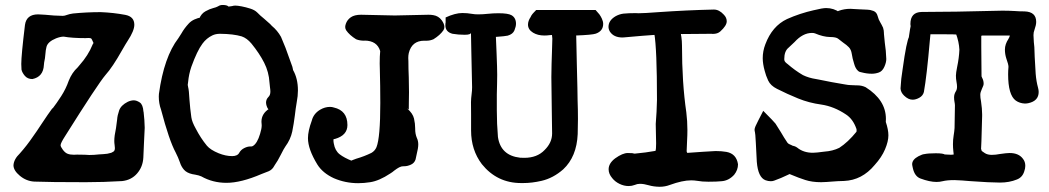

<svg xmlns="http://www.w3.org/2000/svg" viewBox="-20 -691 4142 758"><path d="M317.9 28.3Q175.3 28.3 114.7 25.9Q83.5 23.9 58.3 2.9Q33.2 -18.1 33.2 -38.6Q34.7 -62.5 58.1 -85Q86.4 -116.7 110.8 -152.8L125.5 -173.8Q135.7 -188.5 145 -203.1Q156.2 -220.2 168 -237.3Q174.8 -246.1 186.5 -263.2H188Q203.1 -282.7 221.7 -311.5Q240.2 -340.3 251.5 -372.6Q264.2 -404.3 286.1 -424.3L293.5 -433.1Q328.6 -472.7 345.2 -514.2L348.1 -520.5Q351.6 -516.6 348.6 -522.5Q342.3 -537.6 339.6 -539.3Q336.9 -541 329.1 -541L317.4 -540.5Q264.6 -540.5 231.4 -546.4Q218.8 -546.4 201.2 -539.6Q168.9 -526.4 163.6 -506.3Q160.2 -493.2 159.2 -477.5Q158.2 -461.4 154.3 -444.3Q153.3 -439.9 153.3 -434.6Q150.9 -387.7 107.9 -378.9Q88.9 -378.9 78.1 -391.6Q67.4 -404.3 64.9 -416Q64 -427.7 64 -438.5Q64 -472.7 78.6 -592.8Q84.5 -634.3 130.4 -634.3Q139.2 -634.3 157.7 -632.8Q193.4 -628.9 228 -628.4Q234.9 -628.4 244.4 -632.1Q253.9 -635.7 268.1 -637.7Q322.3 -643.1 377.9 -643.1Q427.7 -641.1 474.6 -632.3Q510.3 -625.5 510.3 -593.3Q510.3 -569.8 484.4 -530.3Q477.5 -520 461.9 -492.7Q424.3 -425.8 396.5 -395Q366.2 -359.4 236.8 -153.3Q219.2 -126 219.2 -117.7Q219.2 -111.8 228 -99.9Q236.8 -87.9 246.8 -84Q256.8 -80.1 271.5 -80.1L284.2 -80.6Q307.6 -80.6 314.9 -80.1Q323.2 -79.1 332.5 -79.1Q351.1 -79.1 371.6 -81.5L388.2 -82.5Q404.3 -83 419.4 -87.9Q429.7 -92.3 431.6 -96.7Q433.6 -100.1 433.6 -106.4Q433.6 -111.8 432.4 -119.1Q431.2 -126.5 431.2 -134.8Q431.2 -153.8 438 -185.5Q440.4 -201.7 442.4 -218.8Q443.4 -234.9 450.4 -255.1Q457.5 -275.4 484.4 -289.1Q497.1 -294.9 508.3 -294.9Q519 -294.9 531.7 -286.6Q544.4 -278.3 546.4 -250L546.9 -249.5Q550.8 -216.8 551.3 -186.5Q550.3 -154.8 548.3 -124Q546.9 -97.2 545.9 -68.8Q543.9 -32.2 521.2 -6.1Q498.5 20 461.9 23.9Q389.2 28.3 317.9 28.3Z M874 30.8Q819.8 30.8 774.9 5.4Q765.1 1 750.5 -1.5L739.7 -3.4Q717.3 -8.3 706.3 -21Q695.3 -33.7 690.4 -49.8Q683.6 -69.3 673.3 -89.4Q647.9 -136.2 615.7 -258.3Q606.9 -282.7 606.9 -309.6L607.4 -320.3Q627.4 -466.3 684.1 -540Q690.4 -548.8 696.3 -559.1Q707.5 -579.1 725.1 -598.1Q742.7 -617.2 777.3 -623Q772.5 -623 766.6 -617.2Q774.4 -637.2 791.3 -646.5Q808.1 -655.8 821 -658.9Q834 -662.1 840.8 -666Q848.6 -671.4 858.9 -671.4Q876.5 -671.4 882.3 -665L896.5 -667Q901.9 -668.9 909.2 -668.9Q917.5 -668.9 934.1 -665.8Q950.7 -662.6 968.3 -657Q985.8 -651.4 995.6 -641.6Q1007.8 -628.9 1022 -617.7Q1034.2 -607.4 1046.4 -596.2L1053.2 -588.9Q1075.2 -570.8 1089.4 -545.4Q1108.4 -502 1123 -458.5L1134.3 -427.2Q1135.7 -421.4 1136.7 -416.5V-415Q1156.2 -381.3 1156.2 -334Q1156.2 -312 1151.4 -287.1Q1147 -261.7 1144 -234.9Q1140.1 -203.6 1133.8 -171.9Q1127 -140.1 1106.4 -112.3Q1101.1 -105 1088.6 -80.1Q1076.2 -55.2 1064.9 -39.6L1062.5 -35.6Q1055.2 -21.5 1041 -15.1Q1025.9 -9.8 1012.2 -3.9Q931.6 30.8 874 30.8ZM896.5 -74.7Q918 -74.7 924.8 -88.4Q931.6 -100.1 944.3 -106.4Q957 -112.8 968.3 -112.8H972.2Q975.1 -112.8 978.5 -114.7Q995.6 -125 1006.8 -162.6Q1013.2 -183.1 1013.2 -196.3L1012.2 -210.4Q1012.2 -242.7 1043.5 -262.2Q1045.4 -263.7 1045.4 -259.3Q1045.4 -254.9 1045.4 -254.9Q1037.6 -260.3 1034.7 -267.6Q1031.7 -274.9 1031 -279.5Q1030.3 -284.2 1030.3 -285.6Q1030.3 -298.8 1039.6 -308.1Q1047.4 -315.4 1047.4 -329.1Q1047.4 -336.9 1045.9 -346.2Q1044.4 -355.5 1043.9 -365.2Q1041.5 -406.7 1022.9 -443.4Q1004.4 -480 972.7 -519Q954.6 -540.5 934.1 -547.4Q901.4 -557.1 848.6 -557.6Q831.5 -557.6 818.4 -551.3Q794.9 -540 779.3 -518.6Q758.3 -490.7 735.4 -427.2Q725.6 -398.4 722.7 -367.7Q722.2 -361.3 721.2 -356.4V-355.5Q721.2 -352.5 722.7 -347.2Q726.1 -335.4 728 -296.9Q730.5 -262.7 735.4 -228Q737.8 -210 752.9 -183.1Q772 -146 796.9 -115.7Q811 -99.1 843.3 -85.9Q871.1 -74.7 896.5 -74.7Z M1394 32.2Q1343.8 32.2 1298.3 12.7Q1253.9 -7.8 1232.9 -41.5Q1195.8 -102.1 1195.8 -145.5Q1195.8 -173.8 1210.9 -214.8Q1217.8 -242.2 1243.7 -257.8Q1262.7 -269 1282.7 -269Q1291 -269 1297.9 -266.6Q1351.6 -254.4 1351.6 -197.3Q1351.6 -156.7 1302.7 -142.6Q1296.9 -141.1 1296.9 -141.6Q1296.4 -140.1 1296.4 -136.7Q1296.4 -131.3 1297.9 -124Q1302.7 -96.2 1320.8 -82Q1338.9 -67.9 1371.1 -55.2Q1369.6 -56.6 1367.2 -56.6Q1364.7 -56.6 1386.7 -64.5Q1418.5 -73.7 1446.3 -87.4Q1460 -95.2 1466.3 -109.9Q1481.4 -147.5 1481.4 -284.2Q1481.4 -351.6 1479.5 -419.9L1479 -439.9Q1479 -469.7 1481 -489.3Q1468.8 -530.3 1419.4 -530.8Q1419.9 -530.3 1418.9 -530.3Q1399.4 -530.3 1385.7 -536.1Q1359.9 -552.2 1346.7 -571.3Q1342.8 -577.6 1342.8 -584.5Q1342.8 -589.4 1345.2 -596.7Q1350.6 -612.8 1365 -622.8Q1379.4 -632.8 1405.3 -632.8L1538.6 -629.9L1671.9 -632.8Q1681.6 -632.8 1690.4 -631.3Q1711.4 -627.9 1723.6 -611.3Q1734.4 -596.7 1734.4 -584.5Q1734.4 -577.6 1730.5 -571.3Q1717.3 -552.2 1691.4 -536.1Q1677.7 -530.3 1665.5 -530.3H1654.8Q1606 -530.3 1593.8 -481.4Q1591.8 -472.2 1591.8 -461.9L1592.3 -449.7Q1592.3 -417.5 1593.8 -385.7L1594.7 -326.7Q1594.7 -309.6 1594.2 -292.7Q1593.8 -275.9 1593.8 -257.8Q1593.8 -259.8 1587.4 -262.7Q1609.9 -243.2 1614.5 -222.9Q1619.1 -202.6 1619.1 -184.1V-181.6Q1619.1 -162.6 1625.5 -147Q1631.3 -135.3 1631.3 -120.6Q1631.3 -106.4 1624.5 -79.6Q1622.1 -70.8 1620.6 -61.5Q1616.2 -47.4 1602.3 -41Q1588.4 -34.7 1576.2 -34.7H1572.3Q1564.5 -34.7 1555.9 -30.3Q1547.4 -25.9 1536.6 -17.6Q1529.3 -11.2 1520.5 -5.9Q1477.1 22.9 1441.4 28.3Q1417 32.2 1394 32.2Z M2045.4 31.7H2037.6Q1942.4 31.7 1882.3 -43Q1839.8 -99.1 1839.8 -175.8V-239.7Q1839.4 -263.2 1839.4 -288.1Q1839.8 -303.7 1841.8 -318.4Q1843.8 -333 1843.8 -346.7Q1842.8 -417 1840.8 -485.8Q1839.4 -533.2 1839.4 -558.1L1839.8 -563Q1839.8 -553.7 1814.9 -553.7Q1789.6 -553.7 1766.6 -557.6Q1738.3 -564.9 1738.3 -591.3Q1738.3 -598.1 1739.3 -602.5Q1739.3 -604 1739.3 -622.1Q1777.3 -639.6 1805.2 -639.6Q1824.7 -639.6 1843.8 -636.2Q1854 -634.3 1867.7 -634.3Q1885.7 -634.3 1906.2 -636.5Q1926.8 -638.7 1948.2 -638.7Q1985.8 -638.7 1999.5 -630.9Q2017.1 -620.6 2017.1 -597.2Q2017.1 -586.4 2011 -571.3Q2004.9 -556.2 1984.4 -550.3Q1967.3 -547.4 1952.9 -546.6Q1938.5 -545.9 1931.6 -544.9Q1937 -548.8 1937.5 -551.3Q1938.5 -517.1 1940.4 -481.9Q1942.9 -421.4 1942.9 -395.5L1942.4 -360.8Q1941.4 -339.8 1941.4 -317.9V-255.4Q1941.4 -202.6 1945.8 -150.4Q1956.5 -77.1 2033.2 -68.4L2049.8 -67.9Q2100.6 -67.9 2129.9 -98.6Q2159.7 -127.9 2159.7 -164.1Q2159.7 -188 2158.4 -253.9Q2157.2 -319.8 2156.7 -386.7Q2157.2 -439 2159.2 -489.7Q2160.2 -535.6 2160.6 -538.6Q2159.2 -548.3 2158.7 -557.6Q2158.7 -562.5 2159.7 -559.6Q2170.9 -553.7 2171.4 -553.7Q2164.6 -553.7 2149.4 -552.2Q2140.1 -550.8 2128.9 -550.8Q2103 -550.8 2084.5 -562Q2064.5 -574.2 2064.5 -593.8Q2064.5 -608.4 2074.7 -623.5L2077.6 -629.4Q2082 -636.2 2085.9 -640.1L2096.7 -651.4H2331.5L2347.2 -633.3V-632.8Q2350.6 -628.9 2356 -617.7Q2361.3 -606.4 2361.3 -596.7Q2361.3 -568.4 2332 -558.1Q2317.4 -553.2 2253.4 -550.8Q2252.9 -550.8 2253.9 -551.8Q2254.9 -552.7 2254.9 -547.4Q2255.9 -491.7 2257.3 -436Q2260.3 -323.2 2260.3 -294.9Q2261.7 -258.3 2261.7 -221.2Q2261.7 -191.9 2260.7 -161.6Q2256.8 -72.3 2203.6 -22.5Q2164.1 12.2 2118.2 22.9Q2080.1 31.7 2045.4 31.7Z M2584 46.4Q2559.6 45.9 2540.8 40.3Q2522 34.7 2506.3 34.7Q2495.6 34.7 2485.8 39.1Q2474.6 43.5 2461.9 43.5Q2443.4 43.5 2425.8 34.9Q2408.2 26.4 2397 12.2Q2382.8 -4.4 2382.8 -22.5Q2382.8 -46.4 2408.7 -65.9Q2438 -86.9 2458.5 -86.9Q2480.5 -86.9 2482.9 -84.5Q2481.9 -84.5 2486.3 -84.5Q2529.8 -88.4 2569.8 -95.7Q2566.9 -92.8 2567.9 -95.7Q2570.3 -102.1 2570.3 -125L2568.8 -201.7Q2572.8 -250 2573.7 -296.9Q2573.7 -498 2563 -559.6Q2565.9 -554.7 2570.3 -553.7Q2519 -550.3 2444.8 -543.5L2437.5 -543Q2402.8 -543 2387.7 -566.4Q2382.3 -575.7 2382.3 -585Q2382.3 -610.8 2411.1 -627.4Q2425.8 -635.3 2441.4 -637.2Q2461.4 -639.2 2489.3 -639.2L2501.5 -638.7Q2522.5 -638.7 2580.1 -643.1Q2691.4 -650.9 2798.3 -653.3Q2819.3 -653.3 2837.4 -633.3Q2849.1 -621.6 2849.1 -606.9Q2849.1 -589.8 2823.7 -566.9Q2813 -557.1 2793.9 -557.1L2789.6 -557.6L2672.4 -556.6Q2664.6 -556.6 2665.5 -557.6Q2668 -560.5 2668 -559.6Q2668 -554.7 2669.9 -545.9Q2672.4 -528.8 2672.4 -512.2Q2672.4 -364.7 2689.5 -247.6Q2693.8 -212.9 2693.8 -178.2Q2693.8 -157.2 2692.6 -136.7Q2691.4 -116.2 2690.9 -95.2Q2690.9 -90.8 2692.4 -89.1Q2693.8 -87.4 2692.9 -87.4Q2724.1 -89.4 2755.4 -91.8Q2799.3 -94.7 2805.2 -94.7Q2829.1 -94.7 2848.1 -91.3Q2887.2 -84 2893.6 -42.5Q2893.6 -20 2878.4 -1Q2856.9 22.5 2828.6 24.4Q2810.1 26.4 2776.9 26.4Q2751.5 26.4 2732.4 22.9Q2720.7 21 2708.5 21Q2674.3 21 2624.5 39.1Q2605.5 46.4 2584 46.4Z M3221.7 28.3Q3186 28.3 3158.9 19.5Q3131.8 10.7 3105.5 -0.5Q3097.2 -3.9 3097.2 -3.9L3088.9 0Q3064 12.2 3036.6 22Q3030.8 24.4 3022.9 24.4Q3012.7 24.4 3002 20.5Q2972.7 9.3 2967.8 -52.2Q2965.3 -90.3 2963.9 -127.9Q2961.9 -166 2960.4 -169.7Q2959 -173.3 2959 -179.7Q2959 -188 2974.1 -216.3L2993.2 -253.4Q3036.1 -210.4 3041.5 -203.1Q3052.7 -185.5 3063 -168.9Q3075.2 -147.5 3088.9 -127.4Q3092.3 -123.5 3095.7 -122.1Q3104 -118.7 3106 -117.4Q3107.9 -116.2 3107.9 -116.2Q3118.7 -114.3 3127 -108.4Q3151.9 -87.9 3189 -87.9Q3202.1 -87.9 3233.9 -92.3Q3268.1 -94.7 3293.5 -107.4Q3327.6 -129.4 3361.3 -170.9Q3361.8 -171.4 3361.8 -176.8Q3361.8 -180.7 3360.8 -183.1Q3347.7 -220.7 3320.3 -238.8Q3272.5 -271 3221.7 -278.3Q3174.3 -284.7 3131.1 -302.2Q3087.9 -319.8 3047.4 -340.3Q3022 -353 3012.7 -373Q3003.4 -393.1 2999 -411.1Q2991.2 -439 2991.2 -461.4Q2991.2 -489.3 3001.5 -516.1Q3028.3 -587.9 3086.9 -615.7Q3137.2 -638.2 3193.4 -650.9H3193.8Q3227.1 -659.2 3241.7 -659.2Q3271.5 -659.2 3295.9 -641.6Q3292 -645.5 3285.2 -645.5Q3285.6 -645.5 3291.5 -648.4Q3313 -656.2 3336.9 -656.2Q3346.2 -656.2 3371.1 -654.3L3404.3 -652.8Q3415 -652.8 3428 -647.9Q3440.9 -643.1 3444.8 -627.9Q3448.7 -612.8 3455.1 -603Q3460.9 -593.3 3466.3 -581.5Q3469.7 -570.8 3469.7 -560.1V-557.6Q3469.7 -553.2 3473.1 -522.5Q3478 -491.2 3479 -458Q3479 -444.3 3471.2 -427Q3463.4 -409.7 3449.7 -404.8Q3436 -399.9 3421.9 -399.9Q3401.9 -399.9 3381.8 -405.3Q3373 -406.2 3367.7 -411.1Q3357.4 -419.9 3352.1 -439Q3345.2 -460.9 3342.8 -478Q3340.3 -495.1 3331.3 -504.4Q3322.3 -513.7 3309.1 -522.5Q3298.8 -529.8 3289.6 -537.6Q3281.7 -544.9 3256.3 -544.9Q3230 -545.4 3197.8 -559.1Q3193.4 -561 3185.5 -561Q3149.4 -561 3116.7 -524.9Q3105 -513.2 3092.8 -502.4Q3076.2 -488.8 3076.2 -457.5Q3076.2 -453.1 3077.9 -449.5Q3079.6 -445.8 3087.4 -439.5L3088.4 -439Q3118.7 -412.6 3149.9 -394.5Q3172.9 -383.3 3201.7 -378.9L3211.9 -377Q3263.2 -366.2 3314.5 -357.9Q3329.6 -355 3338.4 -355Q3344.7 -355 3350.3 -354.5Q3356 -354 3360.4 -354H3364.7Q3382.3 -354 3397.5 -346.7Q3477.5 -296.4 3477.5 -221.7L3477.1 -210V-209.5Q3487.3 -179.2 3487.3 -156.7Q3487.3 -132.8 3474.1 -101.6Q3460.9 -70.3 3433.1 -39.6Q3383.3 20.5 3312 23.4Q3287.1 23.9 3263.7 25.9Q3243.2 27.8 3221.7 28.3Z M3927.7 29.8Q3889.2 29.8 3808.1 23.9Q3778.3 21 3748 20Q3719.2 20 3701.2 24.4Q3689.9 27.3 3677.2 27.3Q3650.4 27.3 3613.8 13.7Q3591.3 5.4 3584 -26.4Q3581.1 -39.1 3581.1 -42.5Q3581.1 -61 3606 -74.2Q3622.6 -82.5 3628.9 -82.5Q3644 -85.9 3674.3 -85.9Q3705.6 -85.9 3711.4 -80.1L3705.6 -81.5Q3710.9 -81.5 3718.8 -80.8Q3726.6 -80.1 3733.4 -80.1Q3740.7 -80.1 3745.1 -81.1Q3744.6 -81.1 3744.6 -86.4Q3744.6 -90.3 3743.7 -94.2Q3742.2 -108.4 3742.2 -121.6Q3742.2 -139.6 3744.9 -155.8Q3747.6 -171.9 3748.5 -185.5L3750 -274.9Q3750 -280.3 3748.3 -288.6Q3746.6 -296.9 3746.6 -306.6Q3746.6 -319.3 3753.4 -330.1Q3758.3 -337.4 3758.3 -348.6Q3758.3 -356.9 3756.1 -368.2Q3753.9 -379.4 3753.9 -392.6Q3753.9 -402.8 3758.8 -427.2Q3766.1 -461.4 3767.6 -494.6Q3766.1 -525.9 3753.9 -558.6Q3755.4 -555.2 3755.9 -554.7Q3753.4 -555.7 3696.8 -555.7H3662.6H3653.3L3650.9 -530.8Q3638.7 -390.1 3627.4 -327.6Q3623.5 -313 3609.6 -305.2Q3595.7 -297.4 3583 -297.4Q3565.9 -297.4 3549.3 -313.5Q3536.1 -326.2 3535.2 -341.8Q3537.1 -380.4 3543.5 -418Q3559.1 -531.2 3569.8 -547.4Q3569.8 -547.4 3568.8 -545.4Q3567.9 -543.5 3568.4 -546.9Q3573.2 -583 3576.7 -591.8Q3575.2 -590.3 3575.2 -584.5Q3574.2 -590.3 3574.2 -596.2Q3574.2 -643.1 3618.9 -643.8Q3663.6 -644.5 3697.3 -644.5L3755.4 -645L3937 -648.9Q3962.4 -648.9 3985.8 -647.5Q4004.9 -646 4024.9 -646Q4070.8 -644.5 4070.8 -604.5Q4070.8 -592.3 4064 -573.2Q4060.1 -564 4060.1 -552.2L4061.5 -524.9L4063.5 -504.9L4064.9 -466.3Q4066.4 -433.1 4068.8 -399.4Q4071.3 -369.1 4078.1 -344.7Q4080.6 -335.4 4080.6 -328.1Q4080.6 -292.5 4040 -283.7Q4033.2 -282.2 4025.9 -282.2Q4005.4 -283.2 3990.2 -293.9Q3960 -315.9 3960 -397.5Q3960 -412.1 3961.4 -427.2Q3961.4 -436.5 3952.6 -460.9Q3947.3 -477.5 3947.3 -495.6Q3947.3 -516.1 3961.4 -537.6Q3966.3 -545.9 3966.8 -550.8H3858.9Q3854 -550.8 3854 -548.3V-505.4Q3854 -447.3 3855 -389.6Q3855.5 -388.2 3857.4 -383.8Q3863.3 -373 3863.3 -360.8Q3863.3 -356.4 3861.8 -352.5L3856.4 -339.8Q3850.1 -326.2 3850.1 -316.9Q3850.1 -304.7 3853 -291Q3857.4 -261.2 3857.4 -239.7V-232.9Q3854 -102.1 3853 -99.1Q3846.2 -103.5 3844.2 -105.5Q3855.5 -105.5 3855.5 -95.2Q3858.9 -92.3 3868.2 -86.4Q3878.9 -79.6 3895.5 -79.6Q3910.6 -79.6 3927.7 -83Q3954.1 -86.9 3965.8 -86.9Q4002 -86.9 4018.6 -64Q4027.8 -52.7 4027.8 -36.1Q4027.8 -25.9 4023.4 -13.7Q4016.1 9.3 3994.6 17.6Q3964.8 29.8 3927.7 29.8Z"/></svg>

Font: X Typewriter
Style: Bold
Weight: 700
Designer: GGBot
Version: 0.10